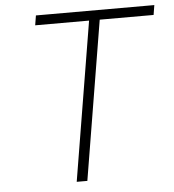

<svg xmlns="http://www.w3.org/2000/svg" viewBox="-52 -776 748 825"><g transform="rotate(-5 322.0 -364.0)"><path d="M126.5 -685.5 133.3 -727.5H644L637.2 -685.5H404.8L291.5 0H245.6L358.9 -685.5Z"/></g></svg>

Font: Inter ExtraLight
Style: Italic
Weight: 250
Italic angle: -9.3988°
Designer: Rasmus Andersson
Foundry: rsms
Version: Version 4.001;git-66647c0bb